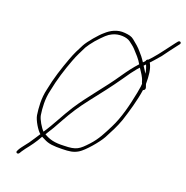

<svg xmlns="http://www.w3.org/2000/svg" viewBox="-108 -809 917 945"><g transform="rotate(15 350.0 -337.0)"><path d="M555.6 -570C551.5 -566.7 548.6 -563.5 544.3 -560C538.8 -571.3 534.4 -576.3 528.5 -587C523.9 -593 519.4 -599.3 514.9 -606C502 -625.3 484.5 -642.3 467.9 -658C456.4 -669.3 442.4 -673.1 421.3 -677C381.8 -684.3 348.2 -669.2 321.8 -649C299 -633.4 252.8 -587.9 237.2 -564C219.4 -536.7 205.5 -514.3 190.3 -482C164.9 -428.2 139.7 -369.9 122.1 -308C105.9 -259.8 106.1 -211.2 108.2 -174C110 -148.5 132.6 -102.7 148.3 -88C135 -71.4 116.2 -46.6 106.1 -35C91.9 -18.8 77.1 -4.6 65.7 10L59.4 20C51.6 30.7 65.7 38.7 73.5 28L80.8 18C84.7 12.7 89.8 6.7 96 0C117.9 -22.9 139 -46.2 160 -78C165.2 -74.7 170.2 -71.7 174.9 -69C200.1 -52 226.5 -48 270.4 -45C307.6 -42.5 328.7 -43 354.3 -55.5C383.5 -69.7 441.1 -126.7 461.3 -157C484.5 -193.1 503.1 -221.1 521 -260C541.1 -307.5 567.1 -373.1 580 -429H583C597.6 -435.5 587.4 -452 586.4 -461C590.2 -503.6 590.5 -539.5 577.1 -568L594.8 -584C606.8 -595.3 617.1 -605.3 625.8 -614C646.6 -637.8 665.4 -659.4 686.5 -682L695.8 -692C705.9 -701.4 693.1 -712.3 684.3 -703L673.8 -692C643.3 -659.3 617.7 -627.7 584.6 -596L566.9 -580C561.5 -580 555.7 -574.5 555.6 -570ZM567.5 -457C566.9 -451.7 566.1 -446.7 565 -442C562.4 -430.7 559.6 -419.7 556.4 -409C536 -338.6 512.8 -270.5 478.9 -216C454.1 -176.1 433.2 -140.4 396.2 -107C353.5 -68.6 339.3 -58.4 275.5 -63C225.8 -64.8 199.2 -74.7 172.7 -94C194 -121.4 212.9 -147.2 233.3 -179C267.9 -230.4 295.9 -265.8 339 -312C386.2 -362.5 424.9 -403.4 469.5 -457C491 -483.7 509.1 -504.3 523.8 -519L536.6 -531L546.4 -513C551.6 -503.7 555.9 -494.7 559.2 -486C563.8 -475.5 563.5 -466.1 567.5 -457ZM570.5 -509C564.9 -520.5 558.1 -534 551.8 -545C555.3 -548.3 558.6 -551.3 561.9 -554C566.3 -541 570.2 -524.8 570.5 -509ZM160 -104C147 -119 127.8 -157.9 126.3 -179C123.9 -214.4 124.7 -262.5 139.9 -307C157 -367.4 180.9 -424.6 206.1 -477C221.2 -509.1 234.9 -529.1 251.6 -557C259.5 -568.3 271.8 -582.3 288.3 -599C305.3 -615 319.5 -627.3 330.8 -636C341.3 -644 351.3 -649.7 360.8 -653C394.2 -666.9 437.4 -659.1 454.4 -643C464.8 -633.2 475.5 -624.7 484.5 -613C501 -591.6 518.2 -570.8 529.1 -546C503 -522.1 485.4 -502.6 455.8 -467C396.6 -393.6 324.5 -327.1 266.9 -253C230.6 -206.3 196.6 -148.1 160 -104Z"/></g></svg>

Font: HoneyBee
Style: BLnIt
Weight: 100
Foundry: Cannot Into Space Fonts
Version: Version 0.89